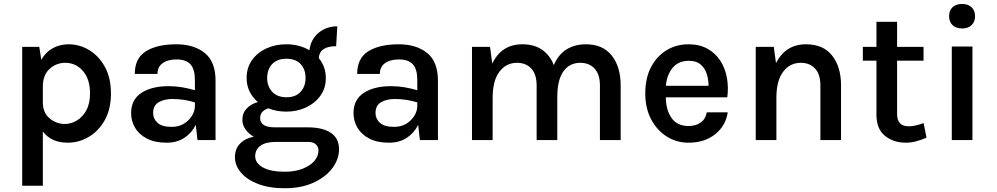

<svg xmlns="http://www.w3.org/2000/svg" viewBox="-20 -726 5168 995"><path d="M95 236.5V-483H183.5L194 -416.5Q217.5 -457 254.5 -476.8Q291.5 -496.5 335 -496.5Q392.5 -496.5 442.5 -466.2Q492.5 -436 523.8 -379Q555 -322 555 -242Q555 -161.5 523.5 -104.5Q492 -47.5 440.8 -17Q389.5 13.5 331 13.5Q246 13.5 202 -44.5V236.5ZM202 -195.5Q202 -142 236.8 -112.8Q271.5 -83.5 316.5 -83.5Q347.5 -83.5 377.5 -101Q407.5 -118.5 427 -153.8Q446.5 -189 446.5 -242Q446.5 -316 409.8 -358.2Q373 -400.5 318 -400.5Q271.5 -400.5 236.8 -368.8Q202 -337 202 -278Z M843.5 13.5Q782 13.5 741 -8Q700 -29.5 679.8 -64.5Q659.5 -99.5 659.5 -140Q659.5 -210 713 -244.8Q766.5 -279.5 854 -279.5Q890 -279.5 923.5 -273.8Q957 -268 990 -258.5V-312Q990 -367 967.2 -392.5Q944.5 -418 894 -418Q850 -418 823 -398.8Q796 -379.5 796 -343H678.5Q678.5 -424.5 736.5 -460.5Q794.5 -496.5 894 -496.5Q985 -496.5 1041 -451.5Q1097 -406.5 1097 -308.5V0H1003.5L994.5 -79Q974.5 -38 936.2 -12.2Q898 13.5 843.5 13.5ZM773.5 -140Q773.5 -110.5 796.5 -89.5Q819.5 -68.5 869.5 -68.5Q906.5 -68.5 933.5 -85.2Q960.5 -102 975.2 -126.8Q990 -151.5 990 -176.5V-195.5Q932.5 -213 874.5 -213Q831 -213 802.2 -196.2Q773.5 -179.5 773.5 -140Z M1464 -147.5Q1414 -147.5 1371 -164.5Q1354 -160 1341 -147.5Q1328 -135 1328 -113.5Q1328 -92.5 1345.5 -79.2Q1363 -66 1407.5 -66H1576.5Q1651.5 -66 1694.2 -37.8Q1737 -9.5 1737 47.5Q1737 98.5 1702.8 144.8Q1668.5 191 1605.5 220.2Q1542.5 249.5 1456 249.5Q1375 249.5 1317.2 227.2Q1259.5 205 1228.5 168.2Q1197.5 131.5 1197.5 88.5Q1197.5 45 1224.5 17.8Q1251.5 -9.5 1295 -17.5Q1267.5 -33.5 1251.8 -56.2Q1236 -79 1236 -105Q1236 -140 1258.5 -163.8Q1281 -187.5 1316.5 -197Q1289.5 -219.5 1273.8 -251.2Q1258 -283 1258 -321.5Q1258 -375 1285.8 -414.2Q1313.5 -453.5 1360.2 -475Q1407 -496.5 1464 -496.5Q1531 -496.5 1583.5 -465.5Q1590.5 -522 1630.8 -555.8Q1671 -589.5 1728 -589.5L1722 -486.5Q1636 -486.5 1632 -425Q1649.5 -404 1659 -378Q1668.5 -352 1668.5 -321.5Q1668.5 -269 1640.5 -230Q1612.5 -191 1566 -169.2Q1519.5 -147.5 1464 -147.5ZM1464.5 -222Q1513 -222 1538.2 -250.5Q1563.5 -279 1563.5 -321.5Q1563.5 -366.5 1538 -394Q1512.5 -421.5 1464 -421.5Q1416.5 -421.5 1390.5 -394Q1364.5 -366.5 1364.5 -321.5Q1364.5 -279 1390.5 -250.5Q1416.5 -222 1464.5 -222ZM1302.5 83.5Q1302.5 119.5 1342.8 141.8Q1383 164 1456 164Q1509 164 1548.2 148.5Q1587.5 133 1609 108Q1630.5 83 1630.5 54.5Q1630.5 35.5 1617.2 22.5Q1604 9.5 1576.5 9.5H1407.5Q1357 9.5 1329.8 29.2Q1302.5 49 1302.5 83.5Z M1996 13.5Q1934.5 13.5 1893.5 -8Q1852.5 -29.5 1832.2 -64.5Q1812 -99.5 1812 -140Q1812 -210 1865.5 -244.8Q1919 -279.5 2006.5 -279.5Q2042.5 -279.5 2076 -273.8Q2109.5 -268 2142.5 -258.5V-312Q2142.5 -367 2119.8 -392.5Q2097 -418 2046.5 -418Q2002.5 -418 1975.5 -398.8Q1948.5 -379.5 1948.5 -343H1831Q1831 -424.5 1889 -460.5Q1947 -496.5 2046.5 -496.5Q2137.5 -496.5 2193.5 -451.5Q2249.5 -406.5 2249.5 -308.5V0H2156L2147 -79Q2127 -38 2088.8 -12.2Q2050.5 13.5 1996 13.5ZM1926 -140Q1926 -110.5 1949 -89.5Q1972 -68.5 2022 -68.5Q2059 -68.5 2086 -85.2Q2113 -102 2127.8 -126.8Q2142.5 -151.5 2142.5 -176.5V-195.5Q2085 -213 2027 -213Q1983.5 -213 1954.8 -196.2Q1926 -179.5 1926 -140Z M2426 0V-483H2519.5L2531 -396.5Q2579 -496.5 2687 -496.5Q2748.5 -496.5 2789.5 -468Q2830.5 -439.5 2850 -388.5Q2874.5 -445 2917.2 -470.8Q2960 -496.5 3016 -496.5Q3104 -496.5 3150.2 -438.2Q3196.5 -380 3196.5 -283V0H3089V-283Q3089 -341 3061 -370.8Q3033 -400.5 2987.5 -400.5Q2931 -400.5 2899.5 -355.8Q2868 -311 2868 -223.5V0H2761V-283Q2761 -341 2733.2 -370.8Q2705.5 -400.5 2659.5 -400.5Q2603 -400.5 2568 -354.2Q2533 -308 2533 -219.5V0Z M3548 13.5Q3486 13.5 3435.2 -18.5Q3384.5 -50.5 3354.2 -108Q3324 -165.5 3324 -241.5Q3324 -321.5 3354 -378.5Q3384 -435.5 3434.8 -466Q3485.5 -496.5 3548 -496.5Q3605 -496.5 3646.2 -473.5Q3687.5 -450.5 3712.8 -411.5Q3738 -372.5 3747 -323.2Q3756 -274 3749 -221.5H3430.5Q3431 -156.5 3460 -114.8Q3489 -73 3548 -73Q3586 -73 3611 -90.8Q3636 -108.5 3643 -144H3751.5Q3740.5 -73 3685.5 -29.8Q3630.5 13.5 3548 13.5ZM3550 -411Q3495.5 -411 3465.2 -373.8Q3435 -336.5 3431 -281.5H3652Q3652 -312.5 3642.8 -342.2Q3633.5 -372 3611.2 -391.5Q3589 -411 3550 -411Z M3896.5 0V-483H3990L4001.5 -398.5Q4050.5 -496.5 4157.5 -496.5Q4246 -496.5 4292.2 -438.2Q4338.5 -380 4338.5 -283V0H4231.5V-283Q4231.5 -341 4203.8 -370.8Q4176 -400.5 4130 -400.5Q4073.5 -400.5 4038.5 -354.2Q4003.5 -308 4003.5 -219.5V0Z M4673.5 13.5Q4610.5 13.5 4566.2 -22Q4522 -57.5 4522 -131.5V-411.5H4451.5V-483H4522V-613H4629V-483H4766V-411.5H4629V-135Q4629 -71.5 4689 -71.5Q4721.5 -71.5 4766.5 -88L4781.5 -12.5Q4754.5 -1 4728.2 6.2Q4702 13.5 4673.5 13.5Z M4966 -578.5Q4934 -578.5 4916.2 -595.8Q4898.5 -613 4898.5 -642.5Q4898.5 -671 4916.2 -688.2Q4934 -705.5 4966 -705.5Q4997 -705.5 5015 -688.2Q5033 -671 5033 -642.5Q5033 -613 5015 -595.8Q4997 -578.5 4966 -578.5ZM4912.5 0V-485H5019.5V0Z"/></svg>

Font: Karla SemiBold
Style: Regular
Weight: 600
Designer: Jonathan Pinhorn
Version: Version 2.004; ttfautohint (v1.8.4.7-5d5b);gftools[0.9.33]